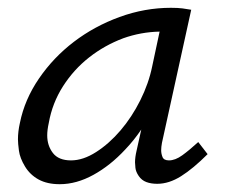

<svg xmlns="http://www.w3.org/2000/svg" viewBox="-20 -466 579 492"><path d="M133 6Q101 6 79 -6Q57 -18 44 -39.5Q31 -61 28.5 -80Q26 -99 26 -109Q26 -129 31 -151Q43 -211 80 -265Q117 -319 169.5 -359Q222 -399 286.5 -422.5Q351 -446 418 -446Q436 -446 447.5 -444.5Q459 -443 470 -441L395 -100Q393 -89 393 -81Q393 -72 396.5 -63.5Q400 -55 413 -55Q429 -55 447 -68Q465 -81 488 -102L512 -71Q475 -34 444 -14.5Q413 5 383 5Q367 5 355 0.5Q343 -4 335.5 -15Q328 -26 327 -36Q326 -46 326 -50Q326 -63 330 -80L342 -134Q323 -106 301 -83Q263 -42 219.5 -18Q176 6 133 6ZM162 -55Q193 -55 226.5 -76.5Q260 -98 289 -132Q318 -166 339.5 -209Q361 -252 370 -296L389 -385Q341 -384 296 -368Q248 -350 208.5 -319Q169 -288 141.5 -245Q114 -202 105 -151Q101 -133 101 -119Q101 -93 115.5 -74Q130 -55 162 -55Z"/></svg>

Font: Isabella Sans
Style: Italic
Weight: 400
Italic angle: -12°
Designer: Christian Thalmann (Catharsis Fonts), Cristiano Sobral
Foundry: The Isabella Sans Project Authors
Version: Version 2.026; ttfautohint (v1.8.4.7-5d5b-dirty)